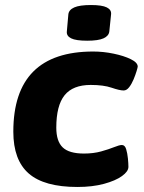

<svg xmlns="http://www.w3.org/2000/svg" viewBox="-20 -736 573 764"><path d="M288 8Q156 8 94.5 -45.5Q33 -99 33 -212Q33 -531 351 -531Q391 -531 432 -522.5Q473 -514 500.5 -500.5Q528 -487 528 -471Q528 -468 523.5 -453Q519 -438 511.5 -420Q504 -402 494 -389Q484 -376 472 -376Q456 -376 424 -387Q392 -398 341 -398Q270 -398 237 -357Q204 -316 204 -228Q204 -174 229.5 -149.5Q255 -125 314 -125Q352 -125 382.5 -133.5Q413 -142 434 -150.5Q455 -159 465 -159Q477 -159 482 -142.5Q487 -126 489 -105.5Q491 -85 491 -72Q491 -54 465.5 -35.5Q440 -17 394 -4.5Q348 8 288 8ZM327 -574Q282 -574 263 -583.5Q244 -593 246 -611L252 -679Q254 -697 275.5 -706.5Q297 -716 342 -716Q386 -716 405 -706.5Q424 -697 422 -679L415 -611Q413 -593 392 -583.5Q371 -574 327 -574Z"/></svg>

Font: Asap Semi Expanded Semi Expanded ExtraBold
Style: Italic
Weight: 800
Width: 6
Italic angle: -6°
Designer: Pablo Cosgaya
Foundry: Omnibus-Type
Version: Version 3.001; ttfautohint (v1.8.4.7-5d5b)